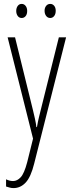

<svg xmlns="http://www.w3.org/2000/svg" viewBox="-20 -720 367 982"><path d="M19 -529H57L148 -159Q155 -130 158.5 -114Q162 -98 163.5 -88.5Q165 -79 166 -70H169Q174 -99 179 -119.5Q184 -140 189 -160L281 -529H318L155 116Q138 185 111.5 213.5Q85 242 49 242Q39 242 30 239.5Q21 237 11 234V197Q29 206 47 206Q68 206 86 186.5Q104 167 119 110L149 -11ZM63 -664Q63 -679 70.5 -689.5Q78 -700 91 -700Q103 -700 111 -690Q119 -680 119 -664Q119 -647 111 -637.5Q103 -628 91 -628Q78 -628 70.5 -638.5Q63 -649 63 -664ZM208 -665Q208 -680 216 -690Q224 -700 237 -700Q249 -700 257 -690.5Q265 -681 265 -665Q265 -648 257 -638Q249 -628 237 -628Q224 -628 216 -638.5Q208 -649 208 -665Z"/></svg>

Font: Noto Sans Gujarati UI ExtraCondensed ExtraLight
Style: Regular
Weight: 200
Width: 2
Designer: Jelle Bosma - Monotype Design Team, Universal Thirst
Foundry: Monotype Imaging Inc.
Version: Version 2.106; ttfautohint (v1.8.4.7-5d5b)